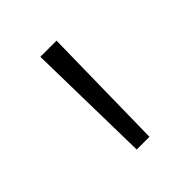

<svg xmlns="http://www.w3.org/2000/svg" viewBox="-87 -715 336 336"><g transform="rotate(-45 80.5 -547.0)"><path d="M96.5 -430H65L60.5 -664H100.5Z"/></g></svg>

Font: Anek Tamil ExtraLight
Style: Regular
Weight: 250
Version: Version 1.003